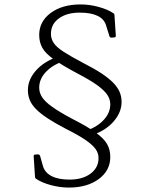

<svg xmlns="http://www.w3.org/2000/svg" viewBox="-20 -750 675 867"><path d="M210 -597Q210 -575 222.5 -556Q235 -537 267.5 -516Q300 -495 357 -465Q406 -440 438.5 -418.5Q471 -397 491 -376.5Q511 -356 520 -335Q529 -314 529 -290Q529 -243 493.5 -202Q458 -161 399 -141L354 -155Q411 -171 444.5 -204.5Q478 -238 478 -279Q478 -302 464 -322.5Q450 -343 418 -366Q386 -389 330 -418Q261 -455 223.5 -481.5Q186 -508 171.5 -533.5Q157 -559 157 -592Q157 -653 209 -691.5Q261 -730 344 -730Q384 -730 424.5 -719Q465 -708 491 -691Q497 -688 497 -680L503 -588Q503 -581 495 -581L483 -580Q476 -580 474 -587L460 -632Q452 -663 421.5 -678Q391 -693 340 -693Q282 -693 246 -667Q210 -641 210 -597ZM425 -36Q425 -58 412 -76.5Q399 -95 367.5 -117Q336 -139 278 -168Q230 -193 197 -214.5Q164 -236 143.5 -256.5Q123 -277 114.5 -298Q106 -319 106 -343Q106 -390 141.5 -430.5Q177 -471 236 -492L281 -478Q224 -462 190.5 -428.5Q157 -395 157 -354Q157 -331 170.5 -310.5Q184 -290 216.5 -267Q249 -244 305 -214Q374 -179 411.5 -152Q449 -125 463.5 -99.5Q478 -74 478 -41Q478 20 426 58.5Q374 97 291 97Q251 97 210 86Q169 75 144 58Q138 55 138 47L132 -45Q132 -52 139 -52L151 -53Q158 -53 161 -46L174 0Q183 30 213.5 45.5Q244 61 294 61Q353 61 389 34Q425 7 425 -36Z"/></svg>

Font: Hahmlet ExtraLight
Style: Regular
Weight: 250
Designer: Minjoo Ham & Mark Frömberg
Foundry: hypertype
Version: Version 1.002